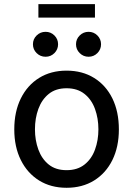

<svg xmlns="http://www.w3.org/2000/svg" viewBox="-20 -893 642 925"><path d="M300.8 11.7Q225.1 11.7 168.5 -23.4Q111.8 -58.6 80.3 -122.1Q48.8 -185.5 48.8 -269.5Q48.8 -355 80.3 -418.7Q111.8 -482.4 168.5 -517.6Q225.1 -552.7 300.8 -552.7Q376.5 -552.7 433.3 -517.6Q490.2 -482.4 521.5 -418.7Q552.7 -355 552.7 -269.5Q552.7 -185.5 521.5 -122.1Q490.2 -58.6 433.3 -23.4Q376.5 11.7 300.8 11.7ZM300.8 -73.2Q353 -73.2 387.2 -100.3Q421.4 -127.4 437.7 -172.4Q454.1 -217.3 454.1 -270Q454.1 -322.8 437.7 -367.9Q421.4 -413.1 387.2 -440.4Q353 -467.8 300.8 -467.8Q248.5 -467.8 214.8 -440.4Q181.2 -413.1 164.8 -368.2Q148.4 -323.2 148.4 -270Q148.4 -217.3 164.8 -172.4Q181.2 -127.4 214.8 -100.3Q248.5 -73.2 300.8 -73.2ZM406.7 -619.6Q381.8 -619.6 364 -637.2Q346.2 -654.8 346.2 -679.7Q346.2 -704.6 364 -722.2Q381.8 -739.7 406.7 -739.7Q431.6 -739.7 449.2 -722.2Q466.8 -704.6 466.8 -679.7Q466.8 -654.8 449.2 -637.2Q431.6 -619.6 406.7 -619.6ZM199.7 -619.6Q174.3 -619.6 156.5 -637.2Q138.7 -654.8 138.7 -679.7Q138.7 -704.6 156.5 -722.2Q174.3 -739.7 199.7 -739.7Q224.6 -739.7 242.2 -722.2Q259.8 -704.6 259.8 -679.7Q259.8 -654.8 242.2 -637.2Q224.6 -619.6 199.7 -619.6ZM437.5 -873V-808.1H165V-873Z"/></svg>

Font: Inter Cardless
Style: Regular
Weight: 400
Designer: Rasmus Andersson
Foundry: rsms
Version: Version 4.001;git-9221beed3